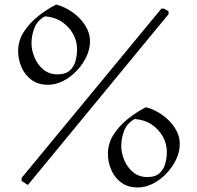

<svg xmlns="http://www.w3.org/2000/svg" viewBox="-20 -815 867 847"><path d="M228 -795Q266 -785 300 -761Q334 -737 355.5 -703.5Q377 -670 377 -632Q377 -598 361 -564.5Q345 -531 318.5 -503Q292 -475 259 -458Q226 -441 192 -441Q148 -441 118.5 -463Q89 -485 74.5 -519.5Q60 -554 60 -589Q60 -635 84.5 -673.5Q109 -712 147.5 -743Q186 -774 228 -795ZM703 -777 723 -766 724 -753 103 1 75 -17 76 -31 692 -777ZM178 -743Q144 -724 131.5 -691Q119 -658 119 -624Q119 -593 132.5 -561Q146 -529 171.5 -508Q197 -487 234 -487Q270 -487 288.5 -504.5Q307 -522 313.5 -547.5Q320 -573 320 -598Q320 -634 302 -666Q284 -698 252.5 -719Q221 -740 178 -743ZM624 -342Q662 -332 696 -308Q730 -284 751.5 -250.5Q773 -217 773 -179Q773 -145 757 -111.5Q741 -78 714.5 -50Q688 -22 655 -5Q622 12 588 12Q544 12 514.5 -10Q485 -32 470.5 -66.5Q456 -101 456 -136Q456 -182 480.5 -220.5Q505 -259 543.5 -290Q582 -321 624 -342ZM574 -290Q540 -271 527.5 -238Q515 -205 515 -171Q515 -140 528.5 -108Q542 -76 567.5 -55Q593 -34 630 -34Q666 -34 684.5 -51.5Q703 -69 709.5 -94.5Q716 -120 716 -145Q716 -181 698 -213Q680 -245 648.5 -266Q617 -287 574 -290Z"/></svg>

Font: Aref Ruqaa Ink
Style: Regular
Weight: 400
Designer: Abdullah Aref
Version: Version 1.005